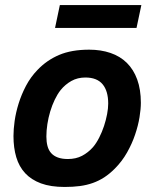

<svg xmlns="http://www.w3.org/2000/svg" viewBox="-20 -723 609 758"><path d="M33.2 -186Q33.2 -212.4 37.8 -245.6Q42.5 -278.8 53.5 -314.2Q64.5 -349.6 82.5 -384Q100.6 -418.5 127.9 -446.8Q164.6 -485.4 213.4 -506.1Q262.2 -526.9 332 -526.9Q378.4 -526.9 416.3 -513.9Q454.1 -501 480.7 -474.9Q507.3 -448.7 521.7 -409.2Q536.1 -369.6 536.1 -316.9Q536.1 -293 530.8 -260Q525.4 -227.1 513.4 -191.7Q501.5 -156.2 481.7 -121.1Q461.9 -85.9 433.1 -57.1Q412.6 -36.6 391.6 -22.9Q370.6 -9.3 346.7 -0.7Q322.8 7.8 295.4 11.5Q268.1 15.1 234.9 15.1Q180.2 15.1 141.8 1Q103.5 -13.2 79.3 -39.3Q55.2 -65.4 44.2 -102.5Q33.2 -139.6 33.2 -186ZM163.1 -184.1Q163.1 -163.1 167.5 -146.5Q171.9 -129.9 181.9 -118.7Q191.9 -107.4 208.3 -101.3Q224.6 -95.2 248 -95.2Q279.8 -95.2 304 -107.9Q328.1 -120.6 347.2 -142.1Q360.4 -157.7 371.6 -179.7Q382.8 -201.7 390.6 -225.3Q398.4 -249 402.8 -272.2Q407.2 -295.4 407.2 -314Q407.2 -363.8 385 -390.4Q362.8 -417 316.9 -417Q286.1 -417 261.7 -403.3Q237.3 -389.6 219.2 -367.2Q206.5 -351.1 196 -329.1Q185.5 -307.1 178.2 -282.7Q170.9 -258.3 167 -232.9Q163.1 -207.5 163.1 -184.1ZM197.3 -612.8 216.3 -703.1H538.1L519 -612.8Z"/></svg>

Font: Clear Sans
Style: Bold Italic
Weight: 700
Italic angle: -12°
Foundry: Intel Corporation
Version: Version 1.00